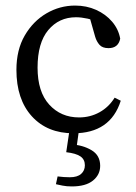

<svg xmlns="http://www.w3.org/2000/svg" viewBox="-20 -468 487 690"><path d="M244 11Q150 11 94.5 -50Q39 -111 39 -217Q39 -289 69 -340.5Q99 -392 147 -420Q195 -448 250 -448Q291 -448 325.5 -432.5Q360 -417 383 -390Q406 -363 412 -329Q405 -295 370 -295Q348 -295 337.5 -307Q327 -319 322 -336L299 -417L341 -383Q318 -396 295 -401Q272 -406 253 -406Q192 -406 153.5 -360Q115 -314 115 -225Q115 -138 157 -92Q199 -46 264 -46Q304 -46 337.5 -64.5Q371 -83 392 -117L414 -106Q377 11 244 11ZM218 79 230 -2H264L254 70L236 51Q277 53 308.5 71.5Q340 90 340 128Q340 160 314 181Q288 202 238 202Q219 202 204.5 199Q190 196 181 194L187 166Q210 169 231 169Q258 169 271.5 157Q285 145 285 126Q285 105 269 94Q253 83 218 79Z"/></svg>

Font: Lisu Bosa ExtraLight
Style: Regular
Weight: 200
Designer: David Morse, Annie Olsen, Victor Gaultney, Frank Grießhammer (Latin)
Foundry: SIL International
Version: Version 2.000